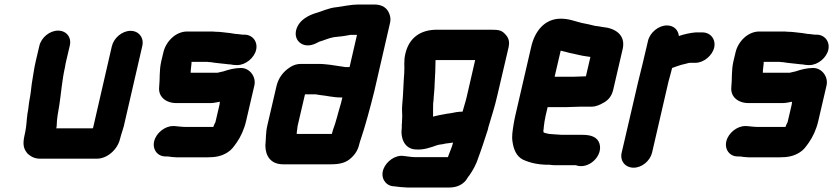

<svg xmlns="http://www.w3.org/2000/svg" viewBox="-20 -657 3702 853"><path d="M513 -39C519 -64 530 -90 535 -118L612 -452C621 -489 597 -520 560 -520C523 -520 486 -489 477 -452L394 -91L392 -87H230C231 -91 232 -96 232 -101C232 -128 239 -163 244 -193C252 -247 256 -303 269 -360C270 -369 272 -377 274 -386L290 -454C299 -491 275 -521 238 -521C201 -521 164 -491 155 -454L139 -386C131 -353 127 -317 121 -284C119 -266 115 -231 111 -213C107 -192 107 -176 102 -152C98 -124 98 -98 92 -70L89 -56C80 -16 84 5 104 27C120 41 137 48 158 48H410C457 48 502 7 513 -39Z M957 -205C957 -203 955 -193 955 -191L937 -114C933 -107 930 -100 928 -94L927 -93H805C794 -93 786 -94 775 -95L755 -97H749C712 -97 674 -66 665 -30C656 6 679 38 715 38H722C731 38 741 41 751 41C760 42 767 42 774 42H900C938 42 964 37 991 20C1010 8 1018 -5 1031 -23C1049 -48 1065 -83 1073 -118L1110 -277C1119 -315 1090 -355 1051 -355C1024 -355 996 -348 973 -340C964 -338 955 -336 947 -334H827C827 -343 828 -349 829 -359L831 -377C830 -379 831 -381 831 -382H902C907 -381 911 -381 915 -381L935 -378C959 -376 974 -373 999 -371H1003C1012 -369 1020 -368 1028 -368H1035C1071 -368 1110 -400 1118 -436C1126 -472 1102 -503 1066 -503H1060C1051 -503 1040 -506 1032 -506C1022 -506 1013 -509 1003 -510C978 -512 962 -516 936 -516C929 -517 923 -517 916 -517H811C760 -517 717 -472 706 -425L696 -383C687 -342 691 -307 687 -269C683 -227 717 -199 764 -199H915C930 -199 943 -203 957 -205Z M1459 -79C1458 -74 1456 -68 1454 -62H1298C1299 -71 1299 -77 1301 -87C1301 -92 1302 -96 1303 -101L1335 -238H1382L1400 -235C1431 -232 1461 -224 1493 -224H1501L1495 -199C1482 -157 1473 -115 1459 -79ZM1515 -359C1495 -362 1470 -366 1448 -369L1430 -371C1420 -372 1410 -373 1401 -373H1316C1299 -373 1283 -368 1268 -358C1239 -339 1217 -312 1208 -273L1168 -101C1160 -68 1162 -39 1159 -11C1159 35 1182 73 1238 73H1448C1489 73 1518 67 1543 42C1565 20 1572 3 1579 -27C1580 -31 1582 -36 1584 -42C1595 -76 1603 -101 1613 -138C1622 -172 1635 -217 1643 -252L1713 -556C1716 -569 1715 -582 1710 -595C1701 -620 1680 -637 1643 -637H1573C1540 -637 1506 -629 1475 -625C1440 -622 1410 -606 1380 -598C1349 -588 1315 -569 1301 -538C1282 -497 1303 -464 1333 -457C1355 -452 1375 -459 1395 -470L1396 -471C1418 -477 1440 -488 1464 -492C1488 -494 1512 -497 1536 -502H1566L1533 -359Z M2035 -161C2018 -161 1999 -158 1982 -154L1967 -152C1966 -152 1960 -151 1951 -149C1938 -147 1920 -143 1908 -140C1907 -139 1906 -139 1904 -139V-148V-170C1905 -186 1903 -193 1906 -211C1907 -236 1911 -261 1911 -286C1913 -321 1915 -357 1915 -390H2091L2054 -229C2049 -206 2041 -184 2035 -161ZM2189 -231 2240 -449C2244 -468 2241 -486 2229 -500C2210 -523 2198 -525 2159 -525H1921C1850 -525 1798 -491 1781 -419C1773 -385 1778 -366 1776 -334C1772 -287 1772 -241 1767 -192C1765 -170 1767 -158 1767 -141L1766 -119C1766 -113 1766 -108 1765 -105V-91C1758 -40 1779 5 1827 7C1861 10 1894 -2 1922 -12C1934 -16 1946 -15 1958 -19L1974 -21C1978 -22 1983 -22 1988 -23C1989 -23 1991 -23 1993 -24C1988 -2 1976 22 1970 41H1822C1807 41 1787 37 1774 36C1736 30 1697 60 1684 93C1669 131 1691 165 1723 170L1733 171C1744 173 1778 176 1789 176H1978C2008 176 2034 164 2050 144C2053 141 2062 124 2064 124C2082 98 2096 73 2106 41C2121 1 2133 -38 2147 -80L2150 -93C2164 -141 2178 -182 2189 -231Z M2525 -316H2444L2471 -432C2485 -429 2498 -425 2510 -422C2537 -417 2562 -409 2590 -406L2603 -404L2583 -318C2570 -318 2539 -316 2525 -316ZM2556 -183H2609C2624 -183 2642 -189 2664 -202C2686 -215 2698 -233 2704 -257L2747 -442C2759 -502 2714 -532 2657 -537L2640 -540L2624 -542C2607 -546 2584 -552 2565 -555C2535 -562 2509 -574 2471 -574C2400 -574 2356 -519 2340 -449L2269 -142C2266 -129 2264 -117 2262 -106C2257 -74 2253 -52 2257 -27C2262 7 2274 37 2303 52C2333 66 2370 75 2416 75H2422C2430 76 2437 77 2445 77H2538C2595 98 2661 35 2643 -20C2634 -47 2608 -58 2568 -58H2476C2467 -58 2457 -60 2446 -60C2441 -60 2425 -62 2420 -62L2406 -65C2402 -66 2399 -67 2396 -68C2395 -70 2394 -72 2394 -75C2394 -76 2395 -76 2394 -77C2395 -82 2396 -88 2396 -94C2398 -109 2400 -126 2404 -143L2413 -181H2494C2508 -181 2542 -183 2556 -183Z M3153 -446C3161 -482 3137 -513 3101 -513H3070C3046 -511 3019 -505 2996 -497C2994 -522 2975 -544 2943 -544C2906 -544 2868 -513 2859 -476L2835 -374C2830 -352 2821 -318 2815 -293L2742 21C2733 58 2758 88 2795 88C2832 88 2868 58 2877 21L2950 -295C2955 -315 2962 -336 2966 -355C2983 -361 3001 -368 3019 -372C3027 -373 3038 -378 3046 -378H3070C3106 -378 3145 -410 3153 -446Z M3499 -205C3499 -203 3497 -193 3497 -191L3479 -114C3475 -107 3472 -100 3470 -94L3469 -93H3347C3336 -93 3328 -94 3317 -95L3297 -97H3291C3254 -97 3216 -66 3207 -30C3198 6 3221 38 3257 38H3264C3273 38 3283 41 3293 41C3302 42 3309 42 3316 42H3442C3480 42 3506 37 3533 20C3552 8 3560 -5 3573 -23C3591 -48 3607 -83 3615 -118L3652 -277C3661 -315 3632 -355 3593 -355C3566 -355 3538 -348 3515 -340C3506 -338 3497 -336 3489 -334H3369C3369 -343 3370 -349 3371 -359L3373 -377C3372 -379 3373 -381 3373 -382H3444C3449 -381 3453 -381 3457 -381L3477 -378C3501 -376 3516 -373 3541 -371H3545C3554 -369 3562 -368 3570 -368H3577C3613 -368 3652 -400 3660 -436C3668 -472 3644 -503 3608 -503H3602C3593 -503 3582 -506 3574 -506C3564 -506 3555 -509 3545 -510C3520 -512 3504 -516 3478 -516C3471 -517 3465 -517 3458 -517H3353C3302 -517 3259 -472 3248 -425L3238 -383C3229 -342 3233 -307 3229 -269C3225 -227 3259 -199 3306 -199H3457C3472 -199 3485 -203 3499 -205Z"/></svg>

Font: Electronic
Style: UltThkIt
Weight: 900
Version: Version 1.011